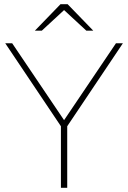

<svg xmlns="http://www.w3.org/2000/svg" viewBox="-20 -894 610 914"><path d="M300 -293V0H270V-293L5 -688H38L285 -322L532 -688H565ZM146 -748 268 -874H302L424 -748H391L285 -846L179 -748Z"/></svg>

Font: Roundo Variable
Style: Regular
Weight: 200
Designer: Shiva Nallaperumal
Foundry: Indian Type Foundry
Version: Version 2.000